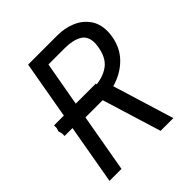

<svg xmlns="http://www.w3.org/2000/svg" viewBox="-198 -859 996 996"><g transform="rotate(-45 300.0 -360.5)"><path d="M96.5 -329.5H38.5V-348L33 -368.5L38.5 -388V-407H110.5L166.5 -725H382Q433.5 -725 479 -706.5Q524.5 -688 552.5 -650.2Q580.5 -612.5 580.5 -557.5Q580.5 -537.5 577 -518Q564 -445.5 516.2 -399Q468.5 -352.5 399.5 -333.5L503 4H409.5L309.5 -321H305.5H183L126.5 0H38.5ZM345.5 -407V-401Q403.5 -408 440.2 -437.2Q477 -466.5 488 -531Q491 -547 491 -560Q491 -611 455.2 -631Q419.5 -651 360 -651H241.5L198 -407Z"/></g></svg>

Font: JuliaMono Italic
Style: Regular
Weight: 400
Italic angle: -9°
Monospace: yes
Designer: cormullion
Foundry: corm
Version: Version 0.049; ttfautohint (v1.8.4)